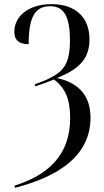

<svg xmlns="http://www.w3.org/2000/svg" viewBox="-20 -745 502 925"><path d="M51 149V160C259 107 416 7 416 -178C416 -280 363 -346 254 -369C364 -413 411 -463 411 -556C411 -660 345 -725 229 -725C110 -725 49 -661 49 -592C49 -554 69 -532 118 -532C118 -669 152 -715 222 -715C286 -715 317 -669 317 -550C317 -419 277 -385 148 -339L150 -329C178 -338 209 -349 240 -362C295 -321 318 -267 318 -175C318 2 211 99 51 149Z"/></svg>

Font: Noto Serif Display ExtraCondensed
Style: Regular
Weight: 400
Width: 2
Designer: Monotype Design Team
Foundry: Monotype Imaging Inc.
Version: Version 2.009